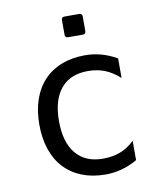

<svg xmlns="http://www.w3.org/2000/svg" viewBox="-86 -828 773 911"><g transform="rotate(-10 301.0 -372.0)"><path d="M372.1 -672.9V-743.2Q372.1 -757.8 357.4 -757.8H286.6Q272 -757.8 272 -743.2V-672.9Q272 -658.2 286.6 -658.2H357.4Q372.1 -658.2 372.1 -672.9ZM502.9 -27.8V-121.1Q470.7 -90.3 434.1 -76.2Q397.5 -62 350.1 -62Q265.6 -62 220.2 -116.7Q174.8 -171.4 174.8 -272.9Q174.8 -375 220 -429.4Q265.1 -483.9 350.1 -483.9Q395.5 -483.9 431.4 -469.7Q467.3 -455.6 502.9 -423.8V-518.1Q465.3 -539.6 427.7 -549.8Q390.1 -560.1 350.1 -560.1Q287.1 -560.1 237.1 -540.5Q187 -521 151.9 -483.9Q116.7 -446.8 98.4 -393.3Q80.1 -339.8 80.1 -272.9Q80.1 -206.1 98.4 -152.6Q116.7 -99.1 151.9 -62Q187 -24.9 237.1 -5.4Q287.1 14.2 350.1 14.2Q430.2 14.2 502.9 -27.8Z"/></g></svg>

Font: Hack Dev
Style: Regular
Weight: 400
Designer: Christopher Simpkins
Foundry: Christopher Simpkins
Version: Version 2.0315